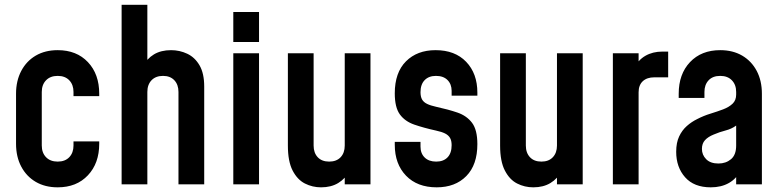

<svg xmlns="http://www.w3.org/2000/svg" viewBox="-20 -770 3258 802"><path d="M221 12.5Q168.5 12.5 129.5 -10.2Q90.5 -33 68.8 -74Q47 -115 47 -169.5V-378.5Q47 -432.5 68.8 -473.8Q90.5 -515 129.5 -537.8Q168.5 -560.5 221 -560.5Q300 -560.5 347.2 -510.5Q394.5 -460.5 394.5 -378.5V-368.5H287V-386Q287 -416 269.5 -434.5Q252 -453 221 -453Q190 -453 172.2 -434.5Q154.5 -416 154.5 -386V-162Q154.5 -132 172.2 -113.5Q190 -95 221 -95Q252 -95 269.5 -113.5Q287 -132 287 -162V-179.5H394.5V-169.5Q394.5 -88 347.2 -37.8Q300 12.5 221 12.5Z M488 0V-750H595.5V-468L577 -492.5Q593.5 -525 623 -542.8Q652.5 -560.5 694.5 -560.5Q730.5 -560.5 762.2 -545.5Q794 -530.5 813.5 -497Q833 -463.5 833 -408.5V0H725.5V-386Q725.5 -416.5 708.2 -434.8Q691 -453 661 -453Q630.5 -453 613 -434.8Q595.5 -416.5 595.5 -386V0Z M954.5 0V-547.5H1062V0ZM954.5 -594.5V-720H1062V-594.5Z M1321 12.5Q1285 12.5 1253.5 -3.5Q1222 -19.5 1202.2 -57.8Q1182.5 -96 1182.5 -162V-547.5H1290V-162Q1290 -131.5 1307.2 -113.2Q1324.5 -95 1355 -95Q1385.5 -95 1402.8 -113.2Q1420 -131.5 1420 -162V-547.5H1527.5V0H1420V-80L1439 -55.5Q1422.5 -23.5 1392.8 -5.5Q1363 12.5 1321 12.5Z M1804 12.5Q1723 12.5 1676 -36.2Q1629 -85 1629 -165V-177.5H1736.5V-157.5Q1736.5 -129 1754 -112Q1771.5 -95 1802 -95Q1832.5 -95 1849.5 -112.8Q1866.5 -130.5 1866.5 -163.5Q1866.5 -182.5 1859.8 -194Q1853 -205.5 1839 -212.5Q1825 -219.5 1801.5 -224.5Q1749.5 -236 1710.5 -249.5Q1671.5 -263 1650.2 -292.2Q1629 -321.5 1629 -380Q1629 -467 1675.8 -513.8Q1722.5 -560.5 1799.5 -560.5Q1880.5 -560.5 1927.2 -511.8Q1974 -463 1974 -383V-370.5H1866.5V-390.5Q1866.5 -418.5 1849.2 -435.8Q1832 -453 1801 -453Q1771 -453 1753.8 -435.2Q1736.5 -417.5 1736.5 -385Q1736.5 -366 1743 -354.5Q1749.5 -343 1764 -336Q1778.5 -329 1801.5 -324Q1852 -313 1890.8 -299.8Q1929.5 -286.5 1951.8 -257Q1974 -227.5 1974 -168Q1974 -81.5 1927.8 -34.5Q1881.5 12.5 1804 12.5Z M2207.5 12.5Q2171.5 12.5 2140 -3.5Q2108.5 -19.5 2088.8 -57.8Q2069 -96 2069 -162V-547.5H2176.5V-162Q2176.5 -131.5 2193.8 -113.2Q2211 -95 2241.5 -95Q2272 -95 2289.2 -113.2Q2306.5 -131.5 2306.5 -162V-547.5H2414V0H2306.5V-80L2325.5 -55.5Q2309 -23.5 2279.2 -5.5Q2249.5 12.5 2207.5 12.5Z M2540 0V-547.5H2647.5V-461.5L2628 -484.5Q2645.5 -519.5 2676 -537Q2706.5 -554.5 2746.5 -554.5H2771V-447H2713Q2682.5 -447 2665 -430.8Q2647.5 -414.5 2647.5 -384.5V0Z M2949 12.5Q2879 12.5 2841.8 -29.5Q2804.5 -71.5 2804.5 -136Q2804.5 -174 2816.8 -200Q2829 -226 2848.8 -243.5Q2868.5 -261 2892 -272.5Q2919 -286.5 2947.5 -295.2Q2976 -304 3000.5 -313.2Q3025 -322.5 3040 -336.8Q3055 -351 3055 -375V-386Q3055 -416 3037.2 -434.5Q3019.5 -453 2988.5 -453Q2957 -453 2939.8 -434.5Q2922.5 -416 2922.5 -386V-361H2815V-378.5Q2815 -460.5 2862.2 -510.5Q2909.5 -560.5 2988.5 -560.5Q3041 -560.5 3080 -537.8Q3119 -515 3140.8 -474Q3162.5 -433 3162.5 -378.5V0H3055V-82.5L3073.5 -58.5Q3057 -24 3025 -5.8Q2993 12.5 2949 12.5ZM2981 -87Q3012 -87 3033.5 -105Q3055 -123 3055 -162V-245.5Q3036 -231.5 3010.8 -225Q2985.5 -218.5 2961 -208Q2937.5 -198.5 2924.8 -184.5Q2912 -170.5 2912 -148Q2912 -123 2929.8 -105Q2947.5 -87 2981 -87Z"/></svg>

Font: Mohave SemiBold
Style: Regular
Weight: 600
Designer: Gumpita Rahayu
Foundry: Tokotype
Version: Version 2.003